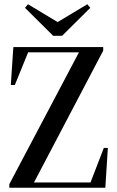

<svg xmlns="http://www.w3.org/2000/svg" viewBox="-20 -886 550 906"><path d="M24 0V-17L361 -655L355 -630V-639H218H81L118 -652L50 -485H31L43 -664H467V-647L132 -9L138 -35V-25H288H440L402 -12L470 -188H489L477 0ZM112 -866 270 -771H234L392 -866L406 -849L273 -717H231L98 -849Z"/></svg>

Font: Source Serif 4 60pt SemiBold
Style: Regular
Weight: 600
Version: Version 4.004;hotconv 1.0.116;makeotfexe 2.5.65601